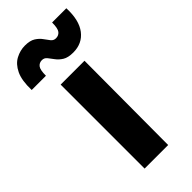

<svg xmlns="http://www.w3.org/2000/svg" viewBox="-304 -835 882 882"><g transform="rotate(-45 136.5 -394.0)"><path d="M59 0V-545.5H214L212 0ZM204.5 -608.5Q171 -608.5 152.2 -620.2Q133.5 -632 122.5 -647.2Q111.5 -662.5 102 -674.2Q92.5 -686 77.5 -686Q60.5 -686 50.2 -673.2Q40 -660.5 40 -622H-52.5Q-54.5 -685.5 -37 -721.8Q-19.5 -758 9.5 -773.2Q38.5 -788.5 69.5 -788.5Q102.5 -788.5 121 -776.8Q139.5 -765 150.2 -749.8Q161 -734.5 170.2 -722.8Q179.5 -711 194.5 -711Q212 -711 222.5 -723.8Q233 -736.5 233 -775H325.5Q329 -694.5 296 -651.5Q263 -608.5 204.5 -608.5Z"/></g></svg>

Font: Spline Sans
Style: Bold
Weight: 700
Designer: Eben Sorkin, Mirko Velimirovic
Foundry: Sorkin Type
Version: Version 1.000; ttfautohint (v1.8.3)